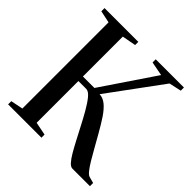

<svg xmlns="http://www.w3.org/2000/svg" viewBox="-195 -895 1047 1047"><g transform="rotate(45 329.0 -371.5)"><path d="M22 0V-24.5L93 -39V-703.5L22.5 -718.5V-743H283V-718.5L203 -703.5V-396H291.5L499 -703L417.5 -718.5V-743H635V-718.5L564 -703L335.5 -392Q363 -391 386.8 -371.2Q410.5 -351.5 433.8 -316.8Q457 -282 483 -236Q503.5 -200 523 -165.2Q542.5 -130.5 559.5 -102Q576.5 -73.5 591 -55.5Q605.5 -37.5 616.5 -34.5L653 -24.5V0H518Q504.5 0 489.8 -16.2Q475 -32.5 458.8 -60.2Q442.5 -88 424.2 -123Q406 -158 386 -196Q366 -235 344.2 -273Q322.5 -311 302 -336Q281.5 -361 263 -361H203V-39L279 -24V0Z"/></g></svg>

Font: Merriweather 120pt
Style: Regular
Weight: 400
Version: Version 2.100